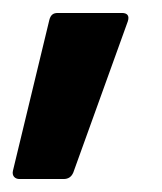

<svg xmlns="http://www.w3.org/2000/svg" viewBox="-27 -178 249 296"><path d="M3 98H71C78 98 83 95 86 88L170 -145C173 -154 169 -158 161 -158H62C55 -158 51 -155 49 -147L-7 85C-9 93 -4 98 3 98Z"/></svg>

Font: Barlow Semi Condensed
Style: Bold Italic
Weight: 700
Width: 4
Italic angle: -7°
Designer: Jeremy Tribby
Foundry: Tribby Type
Version: Version 1.422;hotconv 1.0.109;makeotfexe 2.5.65596